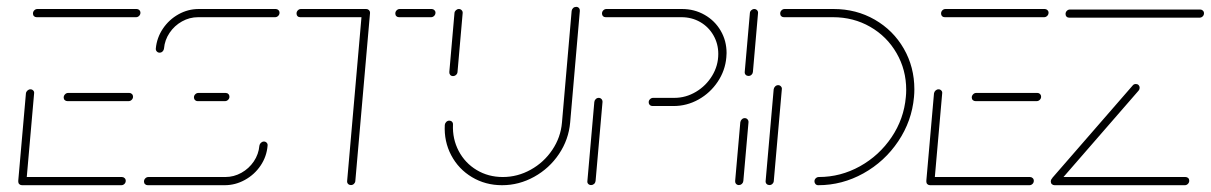

<svg xmlns="http://www.w3.org/2000/svg" viewBox="-20 -545 3563 565"><path d="M33.7 -13 56.3 -270.4Q57 -275.2 60.9 -278.7Q64.8 -282.2 69.6 -282.2Q74.4 -282.2 77.8 -278.7Q81.1 -275.2 80.4 -270.4L57.8 -13ZM350 -13Q350 -7.4 346.1 -3.7Q342.2 0 337 0H44.8Q40 0 36.9 -3Q33.7 -5.9 33.7 -10.7Q33.7 -16.3 37.6 -20.2Q41.5 -24.1 46.7 -24.1H338.9Q343.3 -24.1 346.7 -20.9Q350 -17.8 350 -13ZM167.4 -258.1Q167.4 -263.3 171.3 -267.4Q175.2 -271.5 180.4 -271.5H360.7Q365.2 -271.5 368.3 -268.3Q371.5 -265.2 371.5 -260.4Q371.5 -255.2 367.6 -251.3Q363.7 -247.4 358.5 -247.4H178.5Q173.7 -247.4 170.6 -250.4Q167.4 -253.3 167.4 -258.1ZM77 -505.2Q77 -510.7 80.9 -514.6Q84.8 -518.5 90 -518.5H382.2Q386.7 -518.5 390 -515.4Q393.3 -512.2 393.3 -507.8Q393.3 -502.2 389.4 -498.3Q385.6 -494.4 380.4 -494.4H87.8Q83 -494.4 80 -497.4Q77 -500.4 77 -505.2Z M756.7 -128.5Q761.5 -128.5 764.8 -125Q768.1 -121.5 767.4 -116.3Q764.8 -84.4 746.9 -57.8Q728.9 -31.1 700.7 -15.6Q672.6 0 641.1 0H414.8Q410 0 406.9 -3Q403.7 -5.9 403.7 -10.7Q403.7 -16.3 407.6 -20.2Q411.5 -24.1 416.7 -24.1H643Q668.1 -24.1 690.4 -36.5Q712.6 -48.9 726.9 -70Q741.1 -91.1 743.3 -116.3Q744.1 -121.5 748 -125Q751.9 -128.5 756.7 -128.5ZM655.2 -260.4Q655.2 -255.2 651.3 -251.3Q647.4 -247.4 642.2 -247.4H561.9Q557 -247.4 553.9 -250.6Q550.7 -253.7 550.7 -258.5Q550.7 -263.7 554.6 -267.6Q558.5 -271.5 563.7 -271.5H644.1Q648.9 -271.5 652 -268.3Q655.2 -265.2 655.2 -260.4ZM449.6 -390Q444.8 -390 441.5 -393.5Q438.1 -397 438.5 -402.2Q441.5 -434.1 459.4 -460.7Q477.4 -487.4 505.4 -503Q533.3 -518.5 564.8 -518.5H791.5Q795.9 -518.5 799.3 -515.4Q802.6 -512.2 802.6 -507.8Q802.6 -502.2 798.7 -498.3Q794.8 -494.4 789.6 -494.4H563Q537.8 -494.4 515.6 -482Q493.3 -469.6 479.1 -448.5Q464.8 -427.4 462.6 -402.2Q462.2 -397.4 458.5 -393.7Q454.8 -390 449.6 -390Z M1068.9 -507 1025.6 -12.2Q1025.2 -7.4 1021.5 -3.9Q1017.8 -0.4 1012.6 -0.4Q1007.8 -0.4 1004.4 -3.7Q1001.1 -7 1001.5 -12.2L1044.8 -507ZM852.6 -505.2Q852.6 -510.7 856.5 -514.6Q860.4 -518.5 865.6 -518.5H1057.8Q1062.2 -518.5 1065.6 -515.4Q1068.9 -512.2 1068.9 -507.8Q1068.9 -502.2 1065 -498.3Q1061.1 -494.4 1055.9 -494.4H863.3Q858.5 -494.4 855.6 -497.4Q852.6 -500.4 852.6 -505.2ZM1143.3 -505.2Q1143.3 -510.7 1147.2 -514.6Q1151.1 -518.5 1156.3 -518.5H1250.4Q1254.8 -518.5 1258.1 -515.4Q1261.5 -512.2 1261.5 -507.8Q1261.5 -502.2 1257.6 -498.3Q1253.7 -494.4 1248.5 -494.4H1154.1Q1149.3 -494.4 1146.3 -497.4Q1143.3 -500.4 1143.3 -505.2Z M1313 -321.1Q1307.8 -321.1 1304.8 -324.6Q1301.9 -328.1 1302.2 -333L1317.4 -506.7Q1317.8 -511.5 1321.7 -515Q1325.6 -518.5 1330.4 -518.5Q1335.2 -518.5 1338.5 -515Q1341.9 -511.5 1341.5 -506.7L1326.3 -333Q1325.9 -328.1 1322 -324.6Q1318.1 -321.1 1313 -321.1ZM1675.6 -524.8Q1680.7 -524.8 1683.7 -521.3Q1686.7 -517.8 1686.3 -513L1657.8 -184.4Q1653.3 -134.1 1625 -91.9Q1596.7 -49.6 1552 -24.8Q1507.4 0 1457.4 0Q1408.5 0 1368.9 -23.7Q1329.3 -47.4 1307.8 -88.1Q1286.3 -128.9 1288.9 -177.4Q1289.3 -182.2 1293.1 -186.1Q1297 -190 1302.2 -190Q1307 -190 1310.2 -186.7Q1313.3 -183.3 1313 -178.5Q1311.1 -136.3 1329.8 -100.7Q1348.5 -65.2 1382.8 -44.6Q1417 -24.1 1459.6 -24.1Q1503 -24.1 1541.7 -45.6Q1580.4 -67 1605.2 -103.9Q1630 -140.7 1633.7 -184.4L1662.2 -513Q1663 -518.1 1666.7 -521.5Q1670.4 -524.8 1675.6 -524.8Z M1719.6 -0.4Q1714.4 -0.4 1711.1 -3.7Q1707.8 -7 1708.5 -12.2L1728.9 -244.8Q1729.3 -249.6 1733 -253.3Q1736.7 -257 1741.9 -257Q1746.7 -257 1750 -253.5Q1753.3 -250 1753 -244.8L1732.6 -12.2Q1731.9 -7 1728.1 -3.7Q1724.4 -0.4 1719.6 -0.4ZM1888.9 -244.1Q1888.9 -249.3 1892.8 -253.1Q1896.7 -257 1901.9 -257H1964.4Q1998.1 -257 2028 -274.8Q2057.8 -292.6 2075.7 -322.2Q2093.7 -351.9 2093.7 -386.3Q2093.7 -416.3 2079.4 -441.1Q2065.2 -465.9 2040.4 -480.2Q2015.6 -494.4 1985.2 -494.4H1762.2Q1757.4 -494.4 1754.4 -497.4Q1751.5 -500.4 1751.5 -505.2Q1751.5 -510.7 1755.4 -514.6Q1759.3 -518.5 1764.4 -518.5H1987Q2023.3 -518.5 2053.5 -501.3Q2083.7 -484.1 2100.9 -454.4Q2118.1 -424.8 2118.1 -388.9Q2118.1 -385.2 2117.4 -376.3Q2114.1 -337.4 2092 -304.4Q2070 -271.5 2035.6 -252.2Q2001.1 -233 1962.2 -233H1900Q1895.2 -233 1892 -236.1Q1888.9 -239.3 1888.9 -244.1Z M2154.4 -0.4Q2149.3 -0.4 2146.1 -3.9Q2143 -7.4 2143.3 -12.2L2158.5 -185.2Q2159.3 -190.4 2163 -193.9Q2166.7 -197.4 2171.5 -197.4Q2176.7 -197.4 2179.8 -193.7Q2183 -190 2182.6 -185.2L2167.4 -12.2Q2166.7 -7 2163 -3.7Q2159.3 -0.4 2154.4 -0.4ZM2182.6 -321.5Q2177.8 -321.5 2174.4 -324.8Q2171.1 -328.1 2171.5 -333.3L2186.7 -506.7Q2187 -511.5 2190.9 -515Q2194.8 -518.5 2199.6 -518.5Q2204.4 -518.5 2207.8 -515Q2211.1 -511.5 2210.7 -506.7L2195.6 -333.3Q2195.2 -328.5 2191.5 -325Q2187.8 -321.5 2182.6 -321.5Z M2270 -294.4Q2274.8 -294.4 2278.1 -290.7Q2281.5 -287 2280.7 -282.2L2257 -12.2Q2256.7 -7.4 2253 -3.9Q2249.3 -0.4 2244.1 -0.4Q2239.3 -0.4 2235.9 -3.7Q2232.6 -7 2233 -12.2L2256.7 -282.2Q2257.4 -287 2261.1 -290.7Q2264.8 -294.4 2270 -294.4ZM2376.7 -11.5Q2376.7 -16.7 2380.6 -20.4Q2384.4 -24.1 2389.6 -24.1Q2453.7 -24.1 2510.6 -55.7Q2567.4 -87.4 2603.7 -141.3Q2640 -195.2 2645.6 -259.3Q2646.7 -270 2646.7 -280.4Q2646.7 -339.6 2618.3 -388.7Q2590 -437.8 2540.7 -466.1Q2491.5 -494.4 2431.1 -494.4H2286.7Q2281.9 -494.4 2278.9 -497.4Q2275.9 -500.4 2275.9 -505.2Q2275.9 -510.7 2279.8 -514.6Q2283.7 -518.5 2288.9 -518.5H2433Q2499.6 -518.5 2554.1 -487.2Q2608.5 -455.9 2639.6 -401.9Q2670.7 -347.8 2670.7 -282.2Q2670.7 -271.1 2669.6 -259.3Q2663.3 -188.9 2623.3 -129.3Q2583.3 -69.6 2520.7 -34.8Q2458.1 0 2387.8 0Q2383 0 2379.8 -3.3Q2376.7 -6.7 2376.7 -11.5Z M2705.9 -13 2728.5 -270.4Q2729.3 -275.2 2733.1 -278.7Q2737 -282.2 2741.9 -282.2Q2746.7 -282.2 2750 -278.7Q2753.3 -275.2 2752.6 -270.4L2730 -13ZM3022.2 -13Q3022.2 -7.4 3018.3 -3.7Q3014.4 0 3009.3 0H2717Q2712.2 0 2709.1 -3Q2705.9 -5.9 2705.9 -10.7Q2705.9 -16.3 2709.8 -20.2Q2713.7 -24.1 2718.9 -24.1H3011.1Q3015.6 -24.1 3018.9 -20.9Q3022.2 -17.8 3022.2 -13ZM2839.6 -258.1Q2839.6 -263.3 2843.5 -267.4Q2847.4 -271.5 2852.6 -271.5H3033Q3037.4 -271.5 3040.6 -268.3Q3043.7 -265.2 3043.7 -260.4Q3043.7 -255.2 3039.8 -251.3Q3035.9 -247.4 3030.7 -247.4H2850.7Q2845.9 -247.4 2842.8 -250.4Q2839.6 -253.3 2839.6 -258.1ZM2749.3 -505.2Q2749.3 -510.7 2753.1 -514.6Q2757 -518.5 2762.2 -518.5H3054.4Q3058.9 -518.5 3062.2 -515.4Q3065.6 -512.2 3065.6 -507.8Q3065.6 -502.2 3061.7 -498.3Q3057.8 -494.4 3052.6 -494.4H2760Q2755.2 -494.4 2752.2 -497.4Q2749.3 -500.4 2749.3 -505.2Z M3479.6 -13.3Q3479.6 -7.8 3475.7 -3.9Q3471.9 0 3466.7 0H3083.3Q3078.5 0 3075.4 -3Q3072.2 -5.9 3072.2 -10.7Q3072.2 -16.3 3076.1 -20.2Q3080 -24.1 3085.2 -24.1H3468.5Q3473.3 -24.1 3476.5 -21.1Q3479.6 -18.1 3479.6 -13.3ZM3085.2 -2.2Q3080.4 -2.2 3077.2 -5.6Q3074.1 -8.9 3074.1 -13.7Q3074.1 -17.4 3077 -21.9L3313 -293.3Q3316.3 -297.8 3322.6 -297.8Q3327.4 -297.8 3330.6 -294.6Q3333.7 -291.5 3333.7 -286.7Q3333.7 -282.2 3330.7 -278.5L3094.4 -6.7Q3093 -4.8 3090.4 -3.5Q3087.8 -2.2 3085.2 -2.2ZM3523 -505.9Q3523 -500.4 3519.1 -496.7Q3515.2 -493 3510 -493H3126.3Q3121.5 -493 3118.5 -495.9Q3115.6 -498.9 3115.6 -503.7Q3115.6 -509.3 3119.4 -513.1Q3123.3 -517 3128.5 -517H3511.9Q3516.3 -517 3519.6 -513.9Q3523 -510.7 3523 -505.9Z"/></svg>

Font: 26F Galaxy Sans Thin
Style: Italic
Weight: 100
Italic angle: -4.99998°
Designer: C₂₉H₂₅N₃O₅
Version: Version 1.200